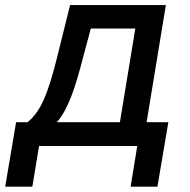

<svg xmlns="http://www.w3.org/2000/svg" viewBox="-73 -565 734 743"><path d="M-52.9 157.3H52.2L78.1 0H458.1L432.5 157.3H536.2L578.5 -92H494.3L568.9 -545.5H198.2L147.7 -342C113.3 -204.5 84.9 -132.8 33.4 -92H-10.7ZM147 -92C191.4 -142.8 218.8 -227.3 248.2 -342L278.4 -454.5H450.6L391 -92Z"/></svg>

Font: Margiela Sans Medium
Style: Italic
Weight: 500
Italic angle: -9.39999°
Designer: Stefan Endress, Andreas Faust
Version: Version 1.100;FEAKit 1.0